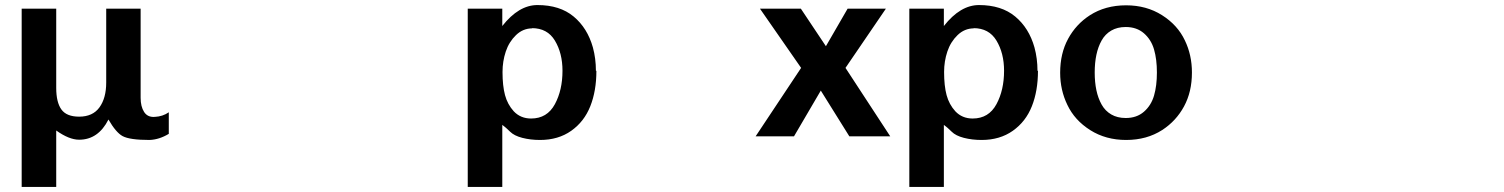

<svg xmlns="http://www.w3.org/2000/svg" viewBox="-20 -534 5891 752"><path d="M530.8 -150.9Q530.8 -116.7 544.4 -95.5Q558.1 -74.2 585.9 -76.2Q617.2 -77.6 641.1 -94.2V-9.8Q604 12.7 565.9 14.2Q487.8 14.2 460 -1Q434.1 -15.1 404.8 -65.9Q364.7 13.2 290 13.2Q250.5 13.2 200.2 -22.9V198.2H64.9V-500H200.2V-189.9Q200.2 -133.3 220.5 -105.2Q240.7 -77.1 290 -77.1Q343.3 -77.1 369.6 -113.5Q396 -149.9 396 -210.9V-500H530.8Z M2314 -256.8H2315.9Q2315.9 -178.2 2292 -117.9Q2268.1 -57.6 2217.3 -21.7Q2166.5 14.2 2095.2 14.2Q2057.6 14.2 2025.6 5.9Q1993.7 -2.4 1978 -18.1Q1961.4 -34.7 1947.3 -44.9V198.2H1812V-500H1947.3V-432.1Q2011.7 -514.2 2085 -514.2Q2172.9 -514.2 2226.8 -469.2Q2280.8 -424.3 2302.2 -348.1Q2314 -304.7 2314 -256.8ZM2063 -423.8 2064.9 -422.9Q2028.3 -422.9 2001 -396.5Q1973.6 -370.1 1960.9 -332Q1948.2 -293.9 1948.2 -252Q1948.2 -197.8 1958 -161.4Q1967.8 -125 1992.2 -98.1Q2019 -69.8 2060.1 -69.8Q2123 -69.8 2153.3 -126Q2183.1 -181.2 2183.1 -256.8Q2183.1 -325.7 2153.3 -375Q2124 -423.8 2063 -423.8Z M3466.8 0H3306.6L3194.8 -179.2L3089.8 0H2939.5L3117.7 -268.1L2956.5 -500H3116.7L3214.8 -353L3299.8 -500H3449.7L3291.5 -268.1Z M4043.5 -256.8H4045.4Q4045.4 -178.2 4021.5 -117.9Q3997.6 -57.6 3946.8 -21.7Q3896 14.2 3824.7 14.2Q3787.1 14.2 3755.1 5.9Q3723.1 -2.4 3707.5 -18.1Q3690.9 -34.7 3676.8 -44.9V198.2H3541.5V-500H3676.8V-432.1Q3741.2 -514.2 3814.5 -514.2Q3902.3 -514.2 3956.3 -469.2Q4010.3 -424.3 4031.7 -348.1Q4043.5 -304.7 4043.5 -256.8ZM3792.5 -423.8 3794.4 -422.9Q3757.8 -422.9 3730.5 -396.5Q3703.1 -370.1 3690.4 -332Q3677.7 -293.9 3677.7 -252Q3677.7 -197.8 3687.5 -161.4Q3697.3 -125 3721.7 -98.1Q3748.5 -69.8 3789.6 -69.8Q3852.5 -69.8 3882.8 -126Q3912.6 -181.2 3912.6 -256.8Q3912.6 -325.7 3882.8 -375Q3853.5 -423.8 3792.5 -423.8Z M4648.4 -250Q4648.4 -174.3 4617.4 -117.2Q4586.4 -60.1 4532.2 -24.9Q4471.7 14.2 4390.6 14.2Q4311 14.2 4250 -24.4Q4189 -63 4160.6 -123Q4132.3 -181.2 4132.3 -249Q4132.3 -324.7 4163.3 -381.8Q4194.3 -439 4248.5 -474.1Q4309.1 -513.2 4390.6 -513.2Q4470.2 -513.2 4531.2 -474.6Q4592.3 -436 4620.6 -376Q4648.4 -318.8 4648.4 -250ZM4389.2 -71.8Q4432.1 -71.8 4460.4 -96.4Q4488.8 -121.1 4500 -159.7Q4511.2 -198.2 4511.2 -250Q4511.2 -301.8 4500 -340.3Q4488.8 -378.9 4460.4 -403.6Q4432.1 -428.2 4389.2 -428.2Q4356.4 -428.2 4332.5 -414.3Q4308.6 -400.4 4294.7 -375.5Q4280.8 -350.6 4274.2 -319.3Q4267.6 -288.1 4267.6 -250Q4267.6 -211.9 4274.2 -180.7Q4280.8 -149.4 4294.7 -124.5Q4308.6 -99.6 4332.5 -85.7Q4356.4 -71.8 4389.2 -71.8Z"/></svg>

Font: Perun
Style: Bold
Weight: 700
Foundry: Copyright (c) Stefan Peev, Context Ltd, 2016
Version: Version 1.0000